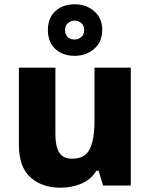

<svg xmlns="http://www.w3.org/2000/svg" viewBox="-20 -864 699 894"><path d="M589 -549V0H460L439 -69H429Q403 -27 358 -8.5Q313 10 261 10Q176 10 122 -38Q68 -86 68 -191V-549H238V-238Q238 -182 256 -153.5Q274 -125 315 -125Q376 -125 398 -170Q420 -215 420 -300V-549ZM328 -604Q272 -604 237.5 -636Q203 -668 203 -724Q203 -780 237.5 -812Q272 -844 328 -844Q381 -844 418.5 -812Q456 -780 456 -725Q456 -669 418.5 -636.5Q381 -604 328 -604ZM328 -680Q346 -680 359 -692Q372 -704 372 -724Q372 -744 359 -756Q346 -768 328 -768Q309 -768 296 -756Q283 -744 283 -724Q283 -704 294.5 -692Q306 -680 328 -680Z"/></svg>

Font: Noto Sans Canadian Aboriginal ExtraBold
Style: Regular
Weight: 800
Designer: Monotype Design Team, Typotheque's Kevin King
Foundry: Monotype Imaging Inc.
Version: Version 2.004; ttfautohint (v1.8.4.7-5d5b)